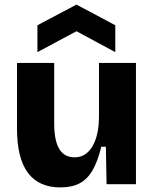

<svg xmlns="http://www.w3.org/2000/svg" viewBox="-20 -802 674 836"><path d="M243 14Q149 14 101.5 -49.5Q54 -113 54 -243V-528H216V-264Q216 -190 238 -153.5Q260 -117 305 -117Q332 -117 351.5 -130.5Q371 -144 384.5 -168.5Q398 -193 404.5 -225Q411 -257 411 -295V-528H572V-214V0H444L441 -163H421Q406 -101 383.5 -61.5Q361 -22 327 -4Q293 14 243 14ZM143 -575V-692L313 -782L482 -692V-575L313 -666Z"/></svg>

Font: Bricolage Grotesque 96pt ExtraBold ExtraBold
Style: Regular
Weight: 800
Version: Version 1.001;gftools[0.9.33.dev8+g029e19f]